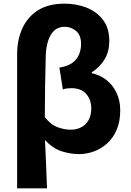

<svg xmlns="http://www.w3.org/2000/svg" viewBox="-20 -832 721 1054"><path d="M74 202V-533Q74 -613 102.5 -676Q131 -739 188.5 -775.5Q246 -812 336 -812Q398 -812 454 -790.5Q510 -769 545 -723.5Q580 -678 580 -606Q580 -550 555 -507.5Q530 -465 484 -435V-430Q528 -421 563.5 -393.5Q599 -366 619.5 -323Q640 -280 640 -227Q640 -165 620.5 -119.5Q601 -74 568 -44.5Q535 -15 495 -0.5Q455 14 414 14Q367 14 318.5 -1.5Q270 -17 227 -63Q230 5 233 70.5Q236 136 238 202ZM368 -120Q399 -120 424.5 -132.5Q450 -145 465.5 -171.5Q481 -198 481 -237Q481 -284 453.5 -316Q426 -348 372 -348Q359 -348 347.5 -346.5Q336 -345 325 -341L306 -461Q351 -468 376.5 -486.5Q402 -505 413.5 -532Q425 -559 425 -591Q425 -639 397.5 -662Q370 -685 336 -685Q285 -685 259 -641Q233 -597 231 -522Q229 -439 227.5 -356.5Q226 -274 226 -189Q259 -147 296.5 -133.5Q334 -120 368 -120Z"/></svg>

Font: Noto Sans KR ExtraBold
Style: Regular
Weight: 800
Designer: Ryoko NISHIZUKA  (kana, bopomofo & ideographs); Paul D. Hunt (Latin, Greek & Cyrillic); Sandoll Communications , Soo-you
Foundry: Adobe
Version: Version 2.004-H2;hotconv 1.0.118;makeotfexe 2.5.65603